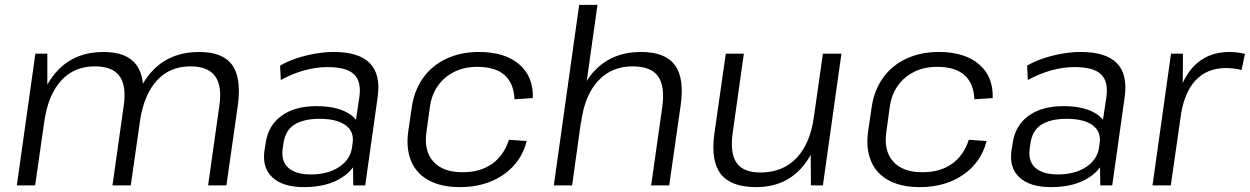

<svg xmlns="http://www.w3.org/2000/svg" viewBox="-20 -760 5123 787"><path d="M879 -326Q891 -408 861.5 -448Q832 -488 761 -488Q676 -488 623 -430Q572 -374 555 -272L516 0H441L487 -326Q499 -408 470 -448Q441 -488 369 -488Q284 -488 231 -430Q178 -372 162 -265L124 0H49L125 -540H174V-413Q193 -447 218 -473Q290 -547 404 -547Q500 -547 539 -494Q561 -464 566 -417Q584 -448 608 -473Q680 -547 797 -547Q893 -547 931.5 -494Q970 -441 955 -329L908 0H833Z M1226 7Q1140 7 1097 -32.5Q1054 -72 1064 -143L1069 -174Q1079 -245 1133.5 -285Q1188 -325 1277 -325Q1371 -325 1421 -287Q1431 -279 1439 -269L1453 -362Q1462 -426 1431 -455.5Q1400 -485 1323 -485Q1274 -485 1225 -471Q1176 -457 1131 -432L1128 -491Q1157 -508 1194 -520.5Q1231 -533 1271.5 -540Q1312 -547 1348 -547Q1451 -547 1496 -501Q1541 -455 1528 -362L1477 0H1428L1427 -74Q1410 -51 1384 -34Q1323 7 1226 7ZM1254 -45Q1324 -45 1370 -75.5Q1416 -106 1423 -156L1425 -171Q1433 -220 1397 -246.5Q1361 -273 1290 -273Q1225 -273 1186.5 -249Q1148 -225 1141 -167L1139 -153Q1131 -100 1161.5 -72.5Q1192 -45 1254 -45Z M1865 7Q1790 7 1739 -20Q1688 -47 1666 -98Q1644 -149 1653 -219L1668 -321Q1678 -390 1714.5 -441Q1751 -492 1810 -519.5Q1869 -547 1943 -547Q2049 -547 2108 -496.5Q2167 -446 2164 -358L2089 -353Q2086 -419 2048 -452.5Q2010 -486 1936 -486Q1883 -486 1842 -465.5Q1801 -445 1775 -408.5Q1749 -372 1742 -321L1728 -219Q1717 -142 1756 -98Q1795 -54 1876 -54Q1948 -54 1996.5 -88Q2045 -122 2066 -187L2139 -182Q2117 -95 2043.5 -44Q1970 7 1865 7Z M2695 -324Q2706 -409 2676.5 -448.5Q2647 -488 2573 -488Q2487 -488 2432 -429Q2377 -370 2362 -260L2361 -258L2325 0H2250L2354 -740H2429L2385 -428Q2400 -453 2420 -473Q2492 -547 2608 -547Q2706 -547 2746 -493.5Q2786 -440 2770 -328L2723 0H2649Z M2983 -214Q2972 -131 2999.5 -92Q3027 -53 3097 -53Q3188 -53 3244.5 -112Q3301 -171 3316 -280L3353 -540H3429L3353 0H3304L3303 -125Q3285 -93 3262 -68Q3192 7 3080 7Q2977 7 2935 -46Q2893 -99 2908 -211L2955 -540H3029Z M3750 7Q3675 7 3624 -20Q3573 -47 3551 -98Q3529 -149 3538 -219L3553 -321Q3563 -390 3599.5 -441Q3636 -492 3695 -519.5Q3754 -547 3828 -547Q3934 -547 3993 -496.5Q4052 -446 4049 -358L3974 -353Q3971 -419 3933 -452.5Q3895 -486 3821 -486Q3768 -486 3727 -465.5Q3686 -445 3660 -408.5Q3634 -372 3627 -321L3613 -219Q3602 -142 3641 -98Q3680 -54 3761 -54Q3833 -54 3881.5 -88Q3930 -122 3951 -187L4024 -182Q4002 -95 3928.5 -44Q3855 7 3750 7Z M4288 7Q4202 7 4159 -32.5Q4116 -72 4126 -143L4131 -174Q4141 -245 4195.5 -285Q4250 -325 4339 -325Q4433 -325 4483 -287Q4493 -279 4501 -269L4515 -362Q4524 -426 4493 -455.5Q4462 -485 4385 -485Q4336 -485 4287 -471Q4238 -457 4193 -432L4190 -491Q4219 -508 4256 -520.5Q4293 -533 4333.5 -540Q4374 -547 4410 -547Q4513 -547 4558 -501Q4603 -455 4590 -362L4539 0H4490L4489 -74Q4472 -51 4446 -34Q4385 7 4288 7ZM4316 -45Q4386 -45 4432 -75.5Q4478 -106 4485 -156L4487 -171Q4495 -220 4459 -246.5Q4423 -273 4352 -273Q4287 -273 4248.5 -249Q4210 -225 4203 -167L4201 -153Q4193 -100 4223.5 -72.5Q4254 -45 4316 -45Z M4780 -540H4829L4828 -420Q4845 -458 4870 -485Q4927 -547 5019 -547Q5035 -547 5051 -545Q5067 -543 5083 -539L5069 -473Q5041 -481 5005 -481Q4927 -481 4880 -430Q4838 -385 4822 -299L4779 0H4704Z"/></svg>

Font: Pathway Extreme 8pt Thin 12pt Light
Style: Italic
Weight: 300
Italic angle: -8°
Version: Version 1.001;gftools[0.9.26]